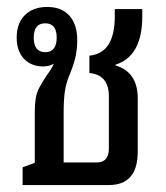

<svg xmlns="http://www.w3.org/2000/svg" viewBox="-20 -532 476 552"><path d="M45 0V-51L80 -64V-207Q80 -232 82.5 -248.5Q85 -265 93 -280Q101 -295 114 -315Q129 -335 135 -349Q122 -341 104 -341Q70 -341 49 -363Q28 -385 28 -424Q28 -465 51.5 -488.5Q75 -512 116 -512Q157 -512 179.5 -487Q202 -462 202 -417Q202 -394 198 -373Q194 -352 182 -322Q170 -294 166.5 -269.5Q163 -245 163 -206V-65H258Q293 -65 293 -105V-255Q293 -317 237 -322V-372Q310 -379 310 -485V-506H389V-485Q389 -370 312 -346V-344Q376 -325 376 -249V-96Q376 0 293 0ZM110 -382Q143 -382 143 -424Q143 -465 110 -465Q77 -465 77 -424Q77 -382 110 -382Z"/></svg>

Font: Noto Sans Thai Looped UI Narrow
Style: Regular
Weight: 400
Width: 4
Designer: Cadson Demak Team
Foundry: Cadson Demak Co., Ltd.
Version: Version 1.000